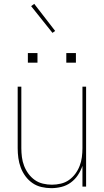

<svg xmlns="http://www.w3.org/2000/svg" viewBox="-20 -971 540 999"><path d="M247 8Q221 8 195.5 2Q170 -4 149 -18.5Q128 -33 112.5 -54Q97 -75 88 -99Q79 -123 75.5 -148.5Q72 -174 72 -200V-520H91V-200Q91 -177 94 -153.5Q97 -130 105.5 -108Q114 -86 128 -67Q142 -48 161 -34.5Q180 -21 203.5 -15.5Q227 -10 250 -10Q273 -10 296.5 -15.5Q320 -21 339 -34.5Q358 -48 372 -67Q386 -86 394.5 -108Q403 -130 406 -153.5Q409 -177 409 -200V-520H428V0H409V-108Q400 -82 385 -59.5Q370 -37 348 -21Q326 -5 299.5 1.5Q273 8 247 8ZM325 -645V-695H375V-645ZM125 -645V-695H175V-645ZM253 -800 142 -939 158 -951 267 -810Z"/></svg>

Font: Iosevka SS04 Thin
Style: Regular
Weight: 100
Monospace: yes
Designer: Belleve Invis
Foundry: Belleve Invis
Version: Version 19.0.0; ttfautohint (v1.8.4)